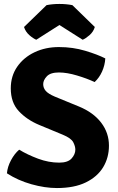

<svg xmlns="http://www.w3.org/2000/svg" viewBox="-20 -936 597 971"><path d="M15 -59.5Q18 -93 35.8 -126Q53.5 -159 77 -179Q119 -153.5 172.5 -133.5Q226 -113.5 279.5 -113.5Q323 -113.5 342 -134.5Q361 -155.5 361 -179.5Q361 -196 350.5 -216.5Q340 -237 298 -254.5L177.5 -304.5Q115.5 -330.5 75 -374Q34.5 -417.5 34.5 -489Q34.5 -551.5 67 -598.5Q99.5 -645.5 154.8 -671.8Q210 -698 278 -698Q348.5 -698 411 -679.2Q473.5 -660.5 512.5 -640.5Q510.5 -606 496.2 -574.2Q482 -542.5 458.5 -521Q420.5 -539 369.5 -554.2Q318.5 -569.5 278 -569.5Q235 -569.5 216.8 -550Q198.5 -530.5 198.5 -510.5Q198.5 -491.5 211.2 -476.5Q224 -461.5 257 -447.5L380 -397Q452.5 -367 491.8 -315.5Q531 -264 531 -199.5Q531 -139 501.8 -90.5Q472.5 -42 414 -13.5Q355.5 15 268 15Q207.5 15 139 -4.2Q70.5 -23.5 15 -59.5ZM346 -910 459.5 -799.5Q452.5 -775.5 432.8 -758.2Q413 -741 398 -735L280.5 -809.5L163.5 -735Q148 -741 128.5 -758.2Q109 -775.5 101.5 -799.5L215.5 -910Q245 -916 280.5 -916Q316 -916 346 -910Z"/></svg>

Font: Signika SC
Style: Bold
Weight: 700
Designer: Anna Giedryś
Foundry: Anna Giedryś
Version: Version 2.000; ttfautohint (v1.8.3) -l 8 -r 50 -G 200 -x 9 -